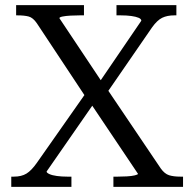

<svg xmlns="http://www.w3.org/2000/svg" viewBox="-20 -730 759 750"><path d="M43 -670V-710H308V-670H291Q274 -670 255.5 -669Q237 -668 224.5 -665.5Q212 -663 212 -659L390 -392L394 -389L608 -72Q623 -51 640.5 -45.5Q658 -40 685 -40H695V0H423V-40H440Q457 -40 475.5 -41Q494 -42 506.5 -45Q519 -48 519 -51L327 -337L322 -340L124 -639Q109 -661 92 -665.5Q75 -670 48 -670ZM24 0V-40H34Q64 -40 83.5 -52Q103 -64 124 -94L324 -379L357 -341L162 -60Q162 -55 173 -50Q184 -45 202.5 -42.5Q221 -40 243 -40H259V0ZM390 -356 356 -391 532 -649Q532 -656 521.5 -660.5Q511 -665 493 -667.5Q475 -670 452 -670H435V-710H669V-670H661Q633 -670 613.5 -660.5Q594 -651 574 -623Z"/></svg>

Font: Roboto Serif 72pt
Style: Regular
Weight: 400
Designer: Greg Gazdowicz
Foundry: Commercial Type
Version: Version 1.008